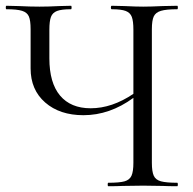

<svg xmlns="http://www.w3.org/2000/svg" viewBox="-23 -645 670 665"><path d="M591 0Q559 0 541 -1L473 -2L401 -1Q383 0 352 0Q350 0 350 -6Q350 -12 352 -12Q391 -12 408.5 -17Q426 -22 432.5 -36.5Q439 -51 439 -81V-306Q357 -246 266 -246Q184 -246 133.5 -290Q83 -334 83 -408V-544Q83 -574 77 -588Q71 -602 53.5 -607.5Q36 -613 -1 -613Q-3 -613 -3 -619Q-3 -625 -1 -625L41 -624Q81 -622 114 -622Q145 -622 183 -624L223 -625Q225 -625 225 -619Q225 -613 223 -613Q190 -613 174.5 -607Q159 -601 153.5 -586.5Q148 -572 148 -542V-443Q148 -358 185 -314Q222 -270 291 -270Q365 -270 439 -320V-542Q439 -572 433.5 -586.5Q428 -601 412.5 -607Q397 -613 364 -613Q361 -613 361 -619Q361 -625 364 -625L408 -624Q448 -622 473 -622Q499 -622 541 -624L591 -625Q593 -625 593 -619Q593 -613 591 -613Q553 -613 534.5 -607.5Q516 -602 509.5 -588Q503 -574 503 -544V-81Q503 -51 509.5 -36.5Q516 -22 534.5 -17Q553 -12 591 -12Q593 -12 593 -6Q593 0 591 0Z"/></svg>

Font: Cormorant Garamond
Style: Regular
Weight: 400
Designer: Christian Thalmann (Catharsis Fonts)
Version: Version 3.000